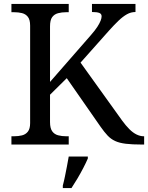

<svg xmlns="http://www.w3.org/2000/svg" viewBox="-20 -734 752 975"><path d="M38 0V-42H51Q73 -42 91.5 -46.5Q110 -51 121.5 -65.5Q133 -80 133 -109V-604Q133 -634 121.5 -648.5Q110 -663 91.5 -667.5Q73 -672 51 -672H38V-714H329V-672H316Q294 -672 275 -667Q256 -662 245 -647Q234 -632 234 -600V-318L441 -555Q463 -580 474.5 -598Q486 -616 491 -629Q496 -642 496 -651Q496 -664 484 -668.5Q472 -673 447 -673V-714H668V-673Q645 -673 624.5 -661.5Q604 -650 582 -629Q560 -608 534 -579L389 -416L600 -122Q619 -96 637 -78Q655 -60 673.5 -51Q692 -42 710 -42H712V0H701Q651 0 618.5 -4Q586 -8 564.5 -18Q543 -28 526.5 -45.5Q510 -63 491 -90L319 -337L234 -253V-114Q234 -83 245 -67.5Q256 -52 275 -47Q294 -42 316 -42H329V0ZM299 208Q305 186 310 161Q315 136 320 110.5Q325 85 329 61H426V71Q417 92 403 119Q389 146 373 173Q357 200 343 221H299Z"/></svg>

Font: Noto Serif Armenian
Style: Regular
Weight: 400
Designer: Monotype Design Team
Foundry: Monotype Imaging Inc.
Version: Version 2.007